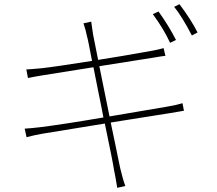

<svg xmlns="http://www.w3.org/2000/svg" viewBox="-20 -856 1040 922"><path d="M825.2 -664.1 796.9 -650.4Q765.6 -717.8 713.9 -788.1L741.2 -800.8Q789.1 -734.4 825.2 -664.1ZM457 -538.1 505.9 -296.9Q663.1 -323.2 782.2 -343.8Q832 -352.5 856.4 -360.4L863.3 -324.2Q856.4 -323.2 832 -318.8Q807.6 -314.5 788.1 -311.5Q769.5 -308.6 717.8 -300.3Q666 -292 612.8 -283.7Q559.6 -275.4 511.7 -267.6Q522.5 -218.8 533.2 -165Q543.9 -111.3 550.3 -81.5Q556.6 -51.8 557.6 -46.9Q571.3 10.7 582 37.1L543 45.9Q533.2 -14.6 527.3 -41Q523.4 -71.3 483.4 -262.7Q359.4 -243.2 183.6 -213.9Q144.5 -207 107.4 -197.3L98.6 -238.3Q132.8 -240.2 171.9 -245.1Q289.1 -259.8 476.6 -292Q468.8 -335 451.7 -417.5Q434.6 -500 428.7 -533.2Q266.6 -507.8 183.6 -494.1Q153.3 -489.3 114.3 -481.4L106.4 -522.5Q127 -523.4 179.7 -528.3Q235.4 -534.2 421.9 -563.5Q402.3 -668.9 397.5 -682.6Q393.6 -706.1 380.9 -744.1L418 -752Q418 -749 426.8 -691.4Q427.7 -685.5 451.2 -568.4Q552.7 -584 715.8 -613.3Q742.2 -618.2 765.6 -625L774.4 -587.9Q754.9 -585.9 722.7 -580.1ZM816.4 -823.2 841.8 -835.9Q897.5 -761.7 928.7 -700.2L901.4 -685.5Q855.5 -774.4 816.4 -823.2Z"/></svg>

Font: Gen Shin Gothic ExtraLight
Style: Regular
Weight: 100
Designer: [Source Han Sans]
Ryoko NISHIZUKA  (kana & ideographs); Paul D. Hunt (Latin, Greek & Cyrillic); Wenlong ZHANG  (bopomofo
Version: Version 1.002.20150607